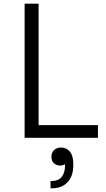

<svg xmlns="http://www.w3.org/2000/svg" viewBox="-20 -750 579 1045"><path d="M114 -730H190V-69H513V0H114ZM255 235H264Q298 235 316 212.5Q334 190 334 150V144Q322 151 308 151Q287 151 273.5 138.5Q260 126 260 103Q260 80 274.5 66.5Q289 53 311 53Q342 53 360.5 75.5Q379 98 379 143V148Q379 209 347.5 242Q316 275 262 275H255Z"/></svg>

Font: Sora-SIA Light
Style: Regular
Weight: 300
Designer: Jonathan Barnbrook, Julián Moncada
Foundry: Barnbrook Fonts
Version: Version 2.000